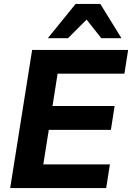

<svg xmlns="http://www.w3.org/2000/svg" viewBox="-20 -960 674 980"><path d="M32 0 144 -705H634L615 -584H274L248 -419H565L546 -297H229L201 -121H541L522 0ZM224 -765 366 -940H492L600 -765H497L422 -860L327 -765Z"/></svg>

Font: Mulish ExtraLight ExtraBold
Style: Italic
Weight: 800
Italic angle: -9°
Version: Version 3.603